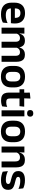

<svg xmlns="http://www.w3.org/2000/svg" viewBox="1674 -2396 735 4124"><g transform="rotate(90 2042.0 -334.5)"><path d="M286.5 12Q160.5 12 99 -46Q37.5 -104 37.5 -214V-278Q37.5 -387 95 -445.5Q152.5 -504 262 -504Q336 -504 385.5 -478Q435 -452 459.8 -404.2Q484.5 -356.5 484.5 -290V-272.5Q484.5 -254.5 482.8 -235.8Q481 -217 478 -200.5H362Q363.5 -228 363.8 -252.8Q364 -277.5 364 -297.5Q364 -332 353 -356.2Q342 -380.5 319.5 -393Q297 -405.5 262 -405.5Q210.5 -405.5 186 -377Q161.5 -348.5 161.5 -296V-250.5L162 -236V-197.5Q162 -174.5 169.2 -155Q176.5 -135.5 193.5 -121.2Q210.5 -107 238.8 -99Q267 -91 309.5 -91Q355.5 -91 397.2 -101.2Q439 -111.5 476.5 -129L465.5 -28Q432 -9.5 386.8 1.2Q341.5 12 286.5 12ZM105.5 -200.5V-285.5H452V-200.5Z M1179.5 0V-298Q1179.5 -328 1172 -349.8Q1164.5 -371.5 1147.2 -383.5Q1130 -395.5 1100.5 -395.5Q1073.5 -395.5 1053.5 -385Q1033.5 -374.5 1021 -356.8Q1008.5 -339 1002.5 -316.5L988.5 -386.5H1001.5Q1009.5 -418 1027.5 -444.2Q1045.5 -470.5 1076.8 -486Q1108 -501.5 1156 -501.5Q1209.5 -501.5 1242.8 -480.8Q1276 -460 1292 -418.8Q1308 -377.5 1308 -316.5V0ZM575 0V-490.5H703L698 -366L703 -360.5V0ZM877.5 0V-298Q877.5 -328 870 -349.8Q862.5 -371.5 845.2 -383.5Q828 -395.5 798.5 -395.5Q771 -395.5 751.2 -385Q731.5 -374.5 718.8 -356.8Q706 -339 700 -316.5L680 -386.5H704Q711.5 -419 729.2 -445Q747 -471 777.5 -486.2Q808 -501.5 853.5 -501.5Q922 -501.5 956.8 -466.5Q991.5 -431.5 1000.5 -364.5Q1002.5 -354.5 1004 -341.2Q1005.5 -328 1005.5 -316.5V0Z M1627.5 13.5Q1513.5 13.5 1454.8 -45Q1396 -103.5 1396 -211.5V-278Q1396 -386.5 1454.8 -445.2Q1513.5 -504 1627.5 -504Q1741 -504 1799.5 -445.2Q1858 -386.5 1858 -278V-211.5Q1858 -103.5 1799.8 -45Q1741.5 13.5 1627.5 13.5ZM1627.5 -89Q1677.5 -89 1703.8 -119Q1730 -149 1730 -205V-284.5Q1730 -341.5 1703.8 -371.8Q1677.5 -402 1627.5 -402Q1577 -402 1550.8 -371.8Q1524.5 -341.5 1524.5 -284.5V-205Q1524.5 -149 1550.8 -119Q1577 -89 1627.5 -89Z M2139 10.5Q2076.5 10.5 2039.2 -8.2Q2002 -27 1985.5 -65Q1969 -103 1969 -158.5V-444.5H2096V-177.5Q2096 -137.5 2114.2 -118.8Q2132.5 -100 2178.5 -100Q2205.5 -100 2230.5 -105.8Q2255.5 -111.5 2276.5 -121L2265.5 -14Q2240.5 -2.5 2208.2 4Q2176 10.5 2139 10.5ZM1898 -385.5V-486.5H2272L2261 -385.5ZM1970.5 -477 1970 -607 2097.5 -620 2092.5 -477Z M2351 0V-490.5H2479V0ZM2415 -548.5Q2378.5 -548.5 2361.2 -565.8Q2344 -583 2344 -613.5V-616Q2344 -646.5 2361.2 -664Q2378.5 -681.5 2415 -681.5Q2451 -681.5 2468.5 -664Q2486 -646.5 2486 -616V-613.5Q2486 -582.5 2468.5 -565.5Q2451 -548.5 2415 -548.5Z M2804.5 13.5Q2690.5 13.5 2631.8 -45Q2573 -103.5 2573 -211.5V-278Q2573 -386.5 2631.8 -445.2Q2690.5 -504 2804.5 -504Q2918 -504 2976.5 -445.2Q3035 -386.5 3035 -278V-211.5Q3035 -103.5 2976.8 -45Q2918.5 13.5 2804.5 13.5ZM2804.5 -89Q2854.5 -89 2880.8 -119Q2907 -149 2907 -205V-284.5Q2907 -341.5 2880.8 -371.8Q2854.5 -402 2804.5 -402Q2754 -402 2727.8 -371.8Q2701.5 -341.5 2701.5 -284.5V-205Q2701.5 -149 2727.8 -119Q2754 -89 2804.5 -89Z M3448 0V-294.5Q3448 -325.5 3439.8 -348Q3431.5 -370.5 3412.5 -383Q3393.5 -395.5 3360.5 -395.5Q3331.5 -395.5 3309.8 -385Q3288 -374.5 3274.2 -356.8Q3260.5 -339 3253.5 -316.5L3233.5 -386.5H3257.5Q3265.5 -419 3284.2 -445Q3303 -471 3335.2 -486.2Q3367.5 -501.5 3416 -501.5Q3472.5 -501.5 3507.5 -480.2Q3542.5 -459 3559.2 -417Q3576 -375 3576 -313V0ZM3128.5 0V-490.5H3256.5L3251.5 -371L3256.5 -360.5V0Z M3850.5 12Q3791.5 12 3745.8 0.8Q3700 -10.5 3668 -24.5L3656.5 -135.5Q3694.5 -118 3740.2 -105Q3786 -92 3841 -92Q3889 -92 3910.5 -104.2Q3932 -116.5 3932 -141V-144Q3932 -160.5 3922.2 -171Q3912.5 -181.5 3888 -190.2Q3863.5 -199 3819 -209Q3757.5 -223.5 3721.8 -242.8Q3686 -262 3670.5 -290.2Q3655 -318.5 3655 -358V-362.5Q3655 -432 3704.5 -467.2Q3754 -502.5 3851 -502.5Q3908.5 -502.5 3952.8 -491.2Q3997 -480 4026.5 -464.5L4038 -362.5Q4003 -379 3959.5 -390.2Q3916 -401.5 3866 -401.5Q3833.5 -401.5 3814.8 -396.2Q3796 -391 3788 -381.5Q3780 -372 3780 -358.5V-356Q3780 -341 3788.8 -330Q3797.5 -319 3821 -310.2Q3844.5 -301.5 3887 -291.5Q3949 -278.5 3986.5 -261Q4024 -243.5 4041 -216.2Q4058 -189 4058 -145V-139Q4058 -63 4006.5 -25.5Q3955 12 3850.5 12Z"/></g></svg>

Font: Anek Odia Medium SemiBold
Style: Regular
Weight: 600
Version: Version 1.003